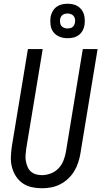

<svg xmlns="http://www.w3.org/2000/svg" viewBox="-20 -997 541 1025"><path d="M204 8Q175 8 148.5 2Q122 -4 100.5 -19Q79 -34 65 -56Q51 -78 44 -104Q37 -130 38 -158Q39 -186 43 -214L129 -735H208L120 -203Q118 -186 116.5 -169.5Q115 -153 118 -137Q121 -121 127 -106.5Q133 -92 144.5 -81.5Q156 -71 171.5 -66.5Q187 -62 204 -62Q227 -62 251 -71Q275 -80 292.5 -98.5Q310 -117 319 -140.5Q328 -164 332 -187L422 -735H501L409 -176Q405 -152 397 -128Q389 -104 375.5 -82Q362 -60 342.5 -42Q323 -24 300 -12.5Q277 -1 252.5 3.5Q228 8 204 8ZM340 -793Q318 -793 298 -801Q278 -809 265.5 -825Q253 -841 250 -863Q247 -885 250 -907Q253 -922 261 -936.5Q269 -951 282 -960.5Q295 -970 310 -973.5Q325 -977 341 -977Q355 -977 369.5 -974Q384 -971 395.5 -963.5Q407 -956 415.5 -945Q424 -934 428 -920.5Q432 -907 432.5 -892Q433 -877 431 -863Q429 -848 421 -833.5Q413 -819 400 -809.5Q387 -800 371.5 -796.5Q356 -793 340 -793ZM341 -845Q347 -845 354 -846.5Q361 -848 366.5 -852Q372 -856 375.5 -862.5Q379 -869 380 -875Q382 -885 380.5 -894.5Q379 -904 373.5 -911Q368 -918 359 -921.5Q350 -925 340 -925Q334 -925 327.5 -923.5Q321 -922 315 -918Q309 -914 305.5 -907.5Q302 -901 301 -895Q300 -885 301 -875.5Q302 -866 307.5 -859Q313 -852 322 -848.5Q331 -845 341 -845Z"/></svg>

Font: Iosevka Oblique
Style: Regular
Weight: 400
Italic angle: -9°
Monospace: yes
Designer: Belleve Invis
Foundry: Belleve Invis
Version: Version 32.5.0; ttfautohint (v1.8.4)